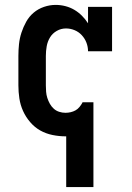

<svg xmlns="http://www.w3.org/2000/svg" viewBox="-20 -548 540 783"><path d="M250 215V8H247Q221 8 194 2.5Q167 -3 144 -16Q121 -29 103 -50Q85 -71 74 -95.5Q63 -120 59 -146.5Q55 -173 55 -200V-320Q55 -344 57.5 -368Q60 -392 67.5 -415Q75 -438 87 -459.5Q99 -481 117.5 -496.5Q136 -512 159.5 -520Q183 -528 207 -528Q227 -528 246.5 -523Q266 -518 283 -508Q300 -498 314 -484Q328 -470 339 -453V-520H437V-339H339Q339 -357 332.5 -374Q326 -391 313.5 -404.5Q301 -418 284 -425Q267 -432 249 -432Q229 -432 211.5 -422Q194 -412 184 -395.5Q174 -379 170.5 -359.5Q167 -340 167 -320V-200Q167 -187 168 -174Q169 -161 173 -148.5Q177 -136 183.5 -124.5Q190 -113 199.5 -104.5Q209 -96 221.5 -92Q234 -88 247 -88Q258 -88 268.5 -90.5Q279 -93 288 -98Q297 -103 304 -111.5Q311 -120 316 -129V-131H361V215Z"/></svg>

Font: Iosevka Curly Slab
Style: Bold
Weight: 700
Monospace: yes
Designer: Belleve Invis
Foundry: Belleve Invis
Version: Version 22.1.2; ttfautohint (v1.8.4)